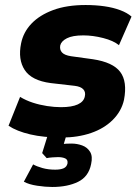

<svg xmlns="http://www.w3.org/2000/svg" viewBox="-20 -537 559 765"><path d="M225 11Q154 11 100.5 -1.5Q47 -14 14 -36L60 -151Q83 -137 110.5 -128Q138 -119 167.5 -114.5Q197 -110 223 -110Q266 -110 290 -121Q314 -132 318 -153Q322 -170 312 -181Q302 -192 278 -195L182 -206Q106 -216 78.5 -258Q51 -300 64 -364Q73 -409 105.5 -443Q138 -477 192 -497Q246 -517 321 -517Q361 -517 396 -512Q431 -507 459 -496.5Q487 -486 504 -471L454 -357Q432 -375 391 -385.5Q350 -396 312 -396Q269 -396 246.5 -384.5Q224 -373 220 -356Q217 -339 227 -328Q237 -317 263 -313L350 -301Q430 -289 459 -250.5Q488 -212 474 -139Q464 -94 429.5 -59.5Q395 -25 342.5 -7Q290 11 225 11ZM188 208Q161 208 128 203Q95 198 75 187L112 118Q126 126 149 132.5Q172 139 200 139Q221 139 233.5 133.5Q246 128 249 114Q251 99 239.5 94Q228 89 211 89Q204 89 189.5 90Q175 91 166 93L148 73L177 -20H251L226 64L198 43Q207 39 226 37Q245 35 265 35Q287 35 307.5 42.5Q328 50 339 68Q350 86 343 117Q333 167 291 187.5Q249 208 188 208Z"/></svg>

Font: Nunito Sans 7pt SemiCondensed Black
Style: Italic
Weight: 900
Width: 4
Italic angle: -9°
Designer: Vernon Adams
Foundry: Vernon Adams
Version: Version 3.101;gftools[0.9.27]